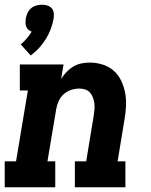

<svg xmlns="http://www.w3.org/2000/svg" viewBox="-21 -793 641 813"><path d="M109 -558 67 -605Q81 -617 92.5 -630.5Q104 -644 113 -659Q105 -662 99 -667.5Q93 -673 90 -680.5Q87 -688 87 -697Q87 -706 88 -714Q90 -726 95.5 -738Q101 -750 110.5 -758Q120 -766 132.5 -769.5Q145 -773 157 -773Q169 -773 180 -769.5Q191 -766 198 -758Q205 -750 206.5 -738Q208 -726 206 -714Q202 -692 194 -670.5Q186 -649 173.5 -628.5Q161 -608 145 -590.5Q129 -573 109 -558ZM-1 0V-110H47L97 -410H63V-520H248L238 -459Q248 -475 261 -488.5Q274 -502 290 -511.5Q306 -521 324 -524.5Q342 -528 359 -528Q387 -528 414 -519.5Q441 -511 461 -493Q481 -475 492.5 -450.5Q504 -426 509 -399Q514 -372 512.5 -343Q511 -314 506 -286L477 -110H510V0H296V-110H344L376 -304Q378 -317 379 -330Q380 -343 378.5 -355.5Q377 -368 372.5 -380Q368 -392 360 -401Q352 -410 340 -414Q328 -418 315 -418Q297 -418 279.5 -412Q262 -406 248.5 -394Q235 -382 227.5 -365Q220 -348 217 -331L180 -110H213V0Z"/></svg>

Font: Iosevka Etoile XBdObl
Style: Regular
Weight: 800
Italic angle: -9°
Designer: Belleve Invis
Foundry: Belleve Invis
Version: Version 15.5.2; ttfautohint (v1.8.4)